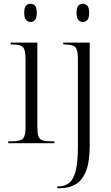

<svg xmlns="http://www.w3.org/2000/svg" viewBox="-20 -763 591 1023"><path d="M142 -646Q128 -646 118.5 -656.5Q109 -667 109 -695Q109 -722 118.5 -732.5Q128 -743 142 -743Q157 -743 166.5 -732.5Q176 -722 176 -695Q176 -667 166.5 -656.5Q157 -646 142 -646ZM24 0V-10H42Q88 -10 102 -24Q116 -38 116 -86V-449Q116 -497 102.5 -511.5Q89 -526 47 -526H37V-536H179V-87Q179 -55 184.5 -38Q190 -21 206 -15.5Q222 -10 252 -10H270V0ZM421 -646Q407 -646 397.5 -656.5Q388 -667 388 -695Q388 -722 397.5 -732.5Q407 -743 421 -743Q436 -743 445.5 -732.5Q455 -722 455 -695Q455 -667 445.5 -656.5Q436 -646 421 -646ZM285 240V230H292Q325 230 348 212Q371 194 383 148Q395 102 395 20V-450Q395 -498 381 -512Q367 -526 326 -526H317V-536H458V11Q458 101 437.5 150.5Q417 200 381 220Q345 240 299 240Z"/></svg>

Font: Noto Serif Display SemiCondensed Light
Style: Regular
Weight: 300
Width: 4
Designer: Monotype Design Team
Foundry: Monotype Imaging Inc.
Version: Version 2.009